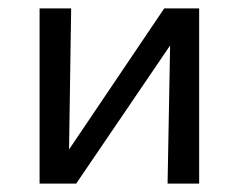

<svg xmlns="http://www.w3.org/2000/svg" viewBox="-20 -436 567 456"><path d="M453 0H378L384 -328L161 0H74V-416H149L144 -81L370 -416H453Z"/></svg>

Font: Ysabeau Medium
Style: Regular
Weight: 500
Designer: Christian Thalmann (Catharsis Fonts)
Version: Version 0.003